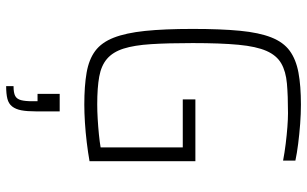

<svg xmlns="http://www.w3.org/2000/svg" viewBox="-207 -529 998 624"><g transform="rotate(90 292.0 -217.0)"><path d="M320 8Q259 8 216 0.5Q173 -7 145.5 -27.5Q118 -48 102.5 -87.5Q87 -127 80.5 -189.5Q74 -252 74 -344Q74 -436 80 -498Q86 -560 101.5 -599.5Q117 -639 145 -659.5Q173 -680 216 -688Q259 -696 320 -696Q350 -696 383 -693.5Q416 -691 447.5 -687Q479 -683 502 -678V-638Q476 -643 447.5 -646.5Q419 -650 393 -652Q367 -654 348 -654Q291 -654 251.5 -650.5Q212 -647 186 -632Q160 -617 145.5 -584Q131 -551 125.5 -493Q120 -435 120 -344Q120 -264 123.5 -209Q127 -154 138 -119.5Q149 -85 171 -66Q193 -47 229 -40.5Q265 -34 319 -34Q341 -34 366.5 -35.5Q392 -37 417 -39.5Q442 -42 459 -45V-312H303V-353H504V-9Q476 -4 443 0Q410 4 378 6Q346 8 320 8ZM260 262V238Q282 238 292 232.5Q302 227 305.5 213.5Q309 200 309 177V160H285V88H342V165Q342 194 338.5 212.5Q335 231 326 242.5Q317 254 301 258Q285 262 260 262Z"/></g></svg>

Font: Saira SemiCondensed ExtraLight
Style: Regular
Weight: 250
Width: 4
Designer: Hector Gatti with collaboration of the Omnibus-Type team
Foundry: Omnibus-Type
Version: Version 1.101